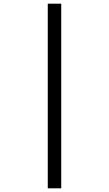

<svg xmlns="http://www.w3.org/2000/svg" viewBox="-20 -780 591 1041"><path d="M239 -760H312V241H239Z"/></svg>

Font: Noto Sans Yi
Style: Regular
Weight: 400
Designer: Monotype Design Team
Foundry: Monotype Imaging Inc.
Version: Version 2.002; ttfautohint (v1.8.4.7-5d5b)